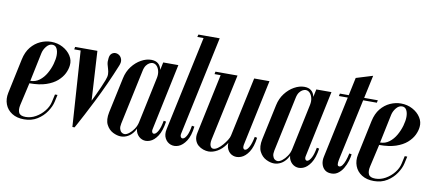

<svg xmlns="http://www.w3.org/2000/svg" viewBox="-74 -948 2730 1198"><g transform="rotate(10 1291.0 -348.5)"><path d="M-6 -140 40.8 -360.5Q51 -408.5 76.2 -439.4Q101.5 -470.2 135.1 -485.4Q168.8 -500.5 203 -500.5Q244 -500.5 277.2 -482.5Q310.5 -464.5 328.5 -436.1Q346.5 -407.8 342.8 -376.2Q340.5 -350.8 327.4 -324.1Q314.2 -297.5 287.8 -274.1Q261.2 -250.8 218.6 -236.4Q176 -222 113.5 -222L81 -79.2Q74.2 -48.2 83.1 -29.6Q92 -11 126.2 -11Q159.2 -11 190.1 -28.5Q221 -46 243.2 -73.8Q265.5 -101.5 272 -132.2L282.8 -180.8H298.8L288.8 -135.2Q282.2 -105.5 260.2 -72.4Q238.2 -39.2 202.5 -16.9Q166.8 5.5 119.2 5.5Q73.2 5.5 42.1 -14.4Q11 -34.2 -1.6 -67.5Q-14.2 -100.8 -6 -140ZM116.5 -238Q148.8 -238 173.9 -257.1Q199 -276.2 215.9 -305.9Q232.8 -335.5 241.8 -367.4Q250.8 -399.2 250.8 -424Q250.8 -450 241.5 -466.9Q232.2 -483.8 213 -483.8Q192.5 -483.8 176.2 -463.9Q160 -444 154.8 -421Z M516.2 -154.2 496.2 -495H391.8L425 0H438.8ZM406.2 -479 401 -495H355.2L352.2 -479ZM438.8 0Q438.8 0 452.4 -24.5Q466 -49 488.1 -91.4Q510.2 -133.8 537.8 -188.2Q565.2 -242.8 593.2 -304.2Q621.2 -365.8 646 -427Q655.8 -450 651.5 -466.2Q647.2 -482.5 635.9 -491.4Q624.5 -500.2 610.9 -500.8Q597.2 -501.2 586.1 -491.9Q575 -482.5 572.8 -462.8Q569.5 -439.2 573.5 -423Q577.5 -406.8 581.9 -393.1Q586.2 -379.5 586.9 -363.2Q587.5 -347 578 -323.2Q558.8 -274.5 534.5 -223.5Q510.2 -172.5 487.9 -129.8Q465.5 -87 451.2 -60.8Q437 -34.5 437 -34.5Q437 -34.5 437.1 -29.5Q437.2 -24.5 437.9 -17.2Q438.5 -10 438.6 -5Q438.8 0 438.8 0Z M920.8 -75.5Q917.2 -60.5 922.8 -52.2Q928.2 -44 938.8 -48.4Q949.2 -52.8 960.4 -73.5Q971.5 -94.2 979.5 -137.2L994.8 -134.5Q986 -74.5 964.5 -41.9Q943 -9.2 916.4 0.6Q889.8 10.5 866.9 1.4Q844 -7.8 831.5 -31.5Q819 -55.2 827 -89.2L913.2 -495H1009.2ZM891.5 -394.2Q896.2 -418.2 891.2 -437.6Q886.2 -457 875 -468.5Q863.8 -480 848.5 -480Q841.5 -480 830.8 -475Q820 -470 810.1 -457Q800.2 -444 795.5 -421L721.5 -73.8Q717.2 -53.2 721 -39.9Q724.8 -26.5 733.5 -19.6Q742.2 -12.8 752 -12.8Q765 -12.8 781 -25Q797 -37.2 810.8 -57.4Q824.5 -77.5 829.8 -102ZM837 -98Q829.2 -64 813.5 -40.8Q797.8 -17.5 776.6 -6Q755.5 5.5 733 5.5Q708.8 5.5 682 -8Q655.2 -21.5 640 -51.4Q624.8 -81.2 635 -130.5L683 -354.5Q692.2 -398 716.9 -430.1Q741.5 -462.2 773.9 -480.2Q806.2 -498.2 837.2 -498.2Q865 -498.2 881.2 -484.8Q897.5 -471.2 902.2 -448.5Q907 -425.8 901.5 -396.2Z M1006.5 -89.2 1138.2 -704.5H1234.2L1100.2 -75.5Q1097.8 -61.8 1103.8 -54.1Q1109.8 -46.5 1120.1 -50.8Q1130.5 -55 1141 -75.2Q1151.5 -95.5 1158.2 -137.2L1174.2 -134.5Q1167.2 -75 1145.8 -42.4Q1124.2 -9.8 1098 0.4Q1071.8 10.5 1048 1.9Q1024.2 -6.8 1011.6 -30.8Q999 -54.8 1006.5 -89.2ZM1095.2 -688.5 1099.2 -704.5H1148.2L1144.2 -688.5Z M1498 -477.5 1425.2 -135.8Q1415.8 -92 1393.8 -60.8Q1371.8 -29.5 1343.2 -13.2Q1314.8 3 1287.2 3Q1271.8 3 1254 -2.9Q1236.2 -8.8 1221.8 -21Q1207.2 -33.2 1200.4 -53.4Q1193.5 -73.5 1199.8 -101.2L1283.2 -495H1384L1293.8 -73Q1289 -47.2 1295.1 -33.1Q1301.2 -19 1314.2 -19Q1326.8 -19 1342.1 -29.6Q1357.5 -40.2 1371.6 -56.9Q1385.8 -73.5 1396.2 -90.2Q1406.8 -107 1409 -119.2L1486.8 -482ZM1586.5 -495 1497.5 -75.2Q1495 -60.8 1500 -52.8Q1505 -44.8 1515.2 -48.5Q1525.5 -52.2 1536.6 -73.1Q1547.8 -94 1556.5 -136.8L1571.8 -133.8Q1563.8 -75 1542.4 -42.4Q1521 -9.8 1494.1 0.5Q1467.2 10.8 1443.9 2.6Q1420.5 -5.5 1408.1 -29.6Q1395.8 -53.8 1402.8 -89.2L1489.5 -495ZM1293.2 -495 1290.2 -479H1241.2L1244.2 -495Z M1890.8 -75.5Q1887.2 -60.5 1892.8 -52.2Q1898.2 -44 1908.8 -48.4Q1919.2 -52.8 1930.4 -73.5Q1941.5 -94.2 1949.5 -137.2L1964.8 -134.5Q1956 -74.5 1934.5 -41.9Q1913 -9.2 1886.4 0.6Q1859.8 10.5 1836.9 1.4Q1814 -7.8 1801.5 -31.5Q1789 -55.2 1797 -89.2L1883.2 -495H1979.2ZM1861.5 -394.2Q1866.2 -418.2 1861.2 -437.6Q1856.2 -457 1845 -468.5Q1833.8 -480 1818.5 -480Q1811.5 -480 1800.8 -475Q1790 -470 1780.1 -457Q1770.2 -444 1765.5 -421L1691.5 -73.8Q1687.2 -53.2 1691 -39.9Q1694.8 -26.5 1703.5 -19.6Q1712.2 -12.8 1722 -12.8Q1735 -12.8 1751 -25Q1767 -37.2 1780.8 -57.4Q1794.5 -77.5 1799.8 -102ZM1807 -98Q1799.2 -64 1783.5 -40.8Q1767.8 -17.5 1746.6 -6Q1725.5 5.5 1703 5.5Q1678.8 5.5 1652 -8Q1625.2 -21.5 1610 -51.4Q1594.8 -81.2 1605 -130.5L1653 -354.5Q1662.2 -398 1686.9 -430.1Q1711.5 -462.2 1743.9 -480.2Q1776.2 -498.2 1807.2 -498.2Q1835 -498.2 1851.2 -484.8Q1867.5 -471.2 1872.2 -448.5Q1877 -425.8 1871.5 -396.2Z M2112.8 -608.2 2217.8 -640.5 2101.2 -101Q2100 -95.2 2097.5 -82.2Q2095 -69.2 2096.1 -58Q2097.2 -46.8 2108 -46.8Q2117.2 -46.8 2126.2 -58.2Q2135.2 -69.8 2142.6 -90.6Q2150 -111.5 2155.5 -137.5L2170.5 -134.5Q2168.8 -117 2161.2 -91.8Q2153.8 -66.5 2139.8 -43Q2125.8 -19.5 2104.8 -5.6Q2083.8 8.2 2054.8 4.5Q2035 2.2 2021.5 -10.5Q2008 -23.2 2002.5 -44.2Q1997 -65.2 2003 -91.5ZM2175.8 -479 2179.2 -495H2273L2269.5 -479ZM2029.2 -479 2032.5 -495H2095.2L2091.8 -479Z M2210 -140 2256.8 -360.5Q2267 -408.5 2292.2 -439.4Q2317.5 -470.2 2351.1 -485.4Q2384.8 -500.5 2419 -500.5Q2460 -500.5 2493.2 -482.5Q2526.5 -464.5 2544.5 -436.1Q2562.5 -407.8 2558.8 -376.2Q2556.5 -350.8 2543.4 -324.1Q2530.2 -297.5 2503.8 -274.1Q2477.2 -250.8 2434.6 -236.4Q2392 -222 2329.5 -222L2297 -79.2Q2290.2 -48.2 2299.1 -29.6Q2308 -11 2342.2 -11Q2375.2 -11 2406.1 -28.5Q2437 -46 2459.2 -73.8Q2481.5 -101.5 2488 -132.2L2498.8 -180.8H2514.8L2504.8 -135.2Q2498.2 -105.5 2476.2 -72.4Q2454.2 -39.2 2418.5 -16.9Q2382.8 5.5 2335.2 5.5Q2289.2 5.5 2258.1 -14.4Q2227 -34.2 2214.4 -67.5Q2201.8 -100.8 2210 -140ZM2332.5 -238Q2364.8 -238 2389.9 -257.1Q2415 -276.2 2431.9 -305.9Q2448.8 -335.5 2457.8 -367.4Q2466.8 -399.2 2466.8 -424Q2466.8 -450 2457.5 -466.9Q2448.2 -483.8 2429 -483.8Q2408.5 -483.8 2392.2 -463.9Q2376 -444 2370.8 -421Z"/></g></svg>

Font: Emberly Black
Style: Italic
Weight: 900
Italic angle: -12°
Designer: Rajesh Rajput
Foundry: Rajesh Rajput
Version: Version 1.000